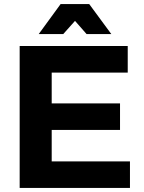

<svg xmlns="http://www.w3.org/2000/svg" viewBox="-20 -927 708 947"><path d="M77 -700H610V-569H235V-417H572V-286H235V-131H621V0H77ZM529 -759H407L350 -824L292 -759H171L279 -907H420Z"/></svg>

Font: Montserrat SemiBold
Style: Regular
Weight: 600
Designer: Julieta Ulanovsky
Foundry: Julieta Ulanovsky
Version: Version 6.001